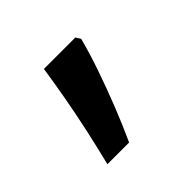

<svg xmlns="http://www.w3.org/2000/svg" viewBox="-76 -203 419 419"><g transform="rotate(-45 134.0 6.5)"><path d="M46 129Q56 89 65.5 45.5Q75 2 82.5 -40Q90 -82 95 -116H192L199 -105Q190 -70 176 -29.5Q162 11 146 51.5Q130 92 113 129Z"/></g></svg>

Font: binaryvertical115
Style: Book
Weight: 400
Designer: Jelle Bosma - Monotype Design Team
Foundry: Monotype Imaging Inc.
Version: Version 2.003